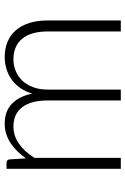

<svg xmlns="http://www.w3.org/2000/svg" viewBox="125 -671 546 836"><g transform="rotate(-90 398.0 -253.0)"><path d="M81 0V-497.5H107Q120 -497.5 122 -485L126.5 -413Q141 -433.5 157.5 -450.5Q174 -467.5 192.8 -479.8Q211.5 -492 232.8 -498.8Q254 -505.5 277.5 -505.5Q332 -505.5 364.5 -473.8Q397 -442 408.5 -385.5Q417.5 -416.5 433.8 -439Q450 -461.5 471 -476.2Q492 -491 516.8 -498.2Q541.5 -505.5 567.5 -505.5Q604.5 -505.5 634 -493.2Q663.5 -481 684.2 -457Q705 -433 716 -398Q727 -363 727 -318V0H679V-318Q679 -391 647.5 -429.2Q616 -467.5 557.5 -467.5Q531.5 -467.5 507.8 -458Q484 -448.5 465.8 -429.8Q447.5 -411 436.8 -383Q426 -355 426 -318V0H378.5V-318Q378.5 -390.5 349.5 -429Q320.5 -467.5 265 -467.5Q224.5 -467.5 190 -443.2Q155.5 -419 128.5 -376V0Z"/></g></svg>

Font: o
Style: Regular
Weight: 300
Designer: Lukasz Dziedzic
Foundry: Lukasz Dziedzic
Version: Version 1.104; Western+Polish opensource; ttfautohint (v1.8.